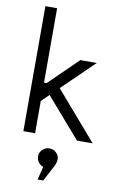

<svg xmlns="http://www.w3.org/2000/svg" viewBox="-104 -770 668 1080"><g transform="rotate(10 230.5 -230.0)"><path d="M271 163.1 223.1 253.9H190.9L210 178.2Q192.9 173.3 181.9 158.7Q170.9 144 170.9 123Q170.9 102.1 187.5 85.9Q204.1 69.8 227.1 69.8Q250 69.8 266.1 85.9Q282.2 102.1 282.2 121.6Q282.2 141.1 271 163.1ZM64.9 0V-713.9H131.8V-289.1H147L311 -449.2H404.8L224.1 -273.9L460.9 0H371.1L174.8 -226.1L131.8 -184.1V0Z"/></g></svg>

Font: Arcon-Regular
Style: Regular
Weight: 400
Designer: M. Zarth
Foundry: martin zarth - visuelle & digitale kommunikation
Version: Version 1.131;PS 001.131;hotconv 1.0.70;makeotf.lib2.5.58329